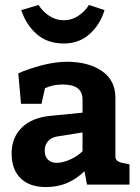

<svg xmlns="http://www.w3.org/2000/svg" viewBox="-20 -747 565 777"><path d="M504 -82V0H332L322 -54Q287 -21 249.5 -5.5Q212 10 165 10Q100 10 63.5 -25.5Q27 -61 27 -126Q27 -189 67 -229.5Q107 -270 182 -278L314 -291V-343Q314 -375 294 -390Q274 -405 233 -405Q195 -405 162 -390L148 -327H65L54 -450Q88 -466 144.5 -481.5Q201 -497 251 -497Q338 -497 392.5 -459.5Q447 -422 447 -351V-113Q447 -96 469 -89ZM210 -88Q234 -88 264 -101.5Q294 -115 314 -135V-211L213 -195Q188 -191 174.5 -176Q161 -161 161 -137Q161 -113 174.5 -100.5Q188 -88 210 -88ZM66 -706 136 -727Q152 -701 179 -683Q206 -665 238 -665Q270 -665 297 -683Q324 -701 340 -727L403 -706Q385 -647 342.5 -609Q300 -571 238 -571Q172 -571 129 -608.5Q86 -646 66 -706Z"/></svg>

Font: Enriqueta
Style: Bold
Weight: 700
Designer: Viviana Monsalve, Gustavo Ibarra
Foundry: 72Puntos
Version: Version 2.000